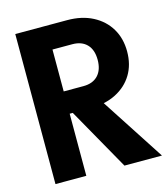

<svg xmlns="http://www.w3.org/2000/svg" viewBox="-108 -805 780 890"><g transform="rotate(-15 282.0 -360.0)"><path d="M48 0V-720H297Q367 -720 419 -693Q471 -666 499.5 -618.5Q528 -571 528 -508Q528 -445 499.5 -398Q471 -351 419 -324.5Q367 -298 297 -298H164V-405H291Q336 -405 361 -431.5Q386 -458 386 -506Q386 -554 361 -580Q336 -606 291 -606H196V0ZM379 0 168 -374H316L559 0Z"/></g></svg>

Font: Instrument Sans SemiCondensed
Style: Bold
Weight: 700
Width: 4
Designer: Rodrigo Fuenzalida
Foundry: fragTYPE
Version: Version 1.000;gftools[0.9.28]